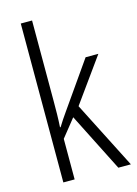

<svg xmlns="http://www.w3.org/2000/svg" viewBox="-116 -823 633 887"><g transform="rotate(-15 200.5 -380.0)"><path d="M128 -373Q128 -341 127.5 -311Q127 -281 125 -250H128Q138 -266 148 -281.5Q158 -297 169 -312L323 -532H384L233 -322L397 0H337L196 -279L128 -194V0H74V-760H128Z"/></g></svg>

Font: Noto Sans Sinhala Condensed Light
Style: Regular
Weight: 300
Width: 3
Designer: Jelle Bosma - Monotype Design Team
Foundry: Monotype Imaging Inc.
Version: Version 2.006; ttfautohint (v1.8.4.7-5d5b)